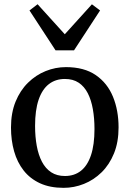

<svg xmlns="http://www.w3.org/2000/svg" viewBox="-20 -893 623 924"><path d="M32.9 -279.3Q32.9 -349.6 54.9 -403.7Q77 -457.8 114.7 -494.8Q152.4 -531.9 199.6 -550.9Q246.8 -570 297.3 -570Q384.9 -570 440.9 -531.6Q496.8 -493.2 523.7 -427.5Q550.6 -361.8 550.6 -279.7Q550.6 -209.1 528.6 -154.8Q506.5 -100.5 468.8 -63.6Q431.1 -26.7 383.8 -7.9Q336.6 11 286.1 11Q220.5 11 172.6 -11Q124.7 -33.1 93.8 -72.5Q62.9 -111.9 47.9 -164.8Q32.9 -217.7 32.9 -279.3ZM292.5 -46Q337.7 -46 369.4 -71Q401.1 -96 417.9 -146.3Q434.7 -196.6 434.7 -272Q434.7 -323.5 426.9 -367.5Q419.2 -411.5 402.5 -444.2Q385.9 -476.8 358.8 -494.9Q331.6 -513 292.5 -513Q247.2 -513 215 -488Q182.9 -463 165.8 -412.9Q148.8 -362.9 148.8 -287Q148.8 -235 156.9 -191Q165 -147 182 -114.4Q199.1 -81.8 226.4 -63.9Q253.8 -46 292.5 -46ZM247.3 -650.8 121.9 -842.7 160.9 -872.6 291.8 -728.1 422.3 -872.3 461.6 -842.7 336.3 -650.8Z"/></svg>

Font: Merriweather Light
Style: Regular
Weight: 300
Designer: Eben Sorkin
Foundry: Eben Sorkin
Version: Version 2.100